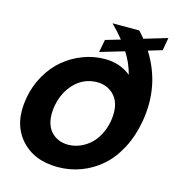

<svg xmlns="http://www.w3.org/2000/svg" viewBox="-111 -835 859 938"><g transform="rotate(15 319.0 -366.5)"><path d="M328.1 -651.9 402.8 -673.8Q379.4 -703.6 342.8 -740.2H478Q481.4 -736.3 487.5 -729.7Q493.7 -723.1 498.5 -717.3Q503.4 -711.4 507.8 -706.1L625 -741.2L613.8 -676.8L543.9 -655.8Q641.1 -501.5 608.9 -316.9Q595.2 -238.3 562.3 -175.8Q529.3 -113.3 483.4 -73.5Q437.5 -33.7 381.8 -12.9Q326.2 7.8 265.1 7.8Q142.6 7.8 75.4 -70.8Q8.3 -149.4 30.8 -277.8Q42 -341.8 72.8 -395.5Q103.5 -449.2 146.7 -485.4Q189.9 -521.5 243.4 -541.7Q296.9 -562 353 -562Q430.2 -562 484.9 -517.1Q469.7 -574.7 438 -624L315.9 -587.9ZM173.8 -276.9Q167 -234.9 172.9 -203.6Q178.7 -172.4 195.3 -151.9Q211.9 -131.3 235.1 -121.1Q258.3 -110.8 286.1 -110.8Q314 -110.8 341.3 -121.3Q368.7 -131.8 392.3 -151.6Q416 -171.4 433.8 -203.9Q451.7 -236.3 459 -276.9Q465.8 -318.8 459.7 -350.1Q453.6 -381.3 436.5 -401.9Q419.4 -422.4 396 -432.6Q372.6 -442.9 345.2 -442.9Q307.1 -442.9 272.7 -425.3Q238.3 -407.7 210.9 -369.1Q183.6 -330.6 173.8 -276.9Z"/></g></svg>

Font: SVN-Poppins SemiBold
Style: Italic
Weight: 600
Italic angle: -10°
Designer: Ninad Kale (Devanagari), Jonny Pinhorn (Latin)
Foundry: Indian Type Foundry
Version: Version 3.002 2017